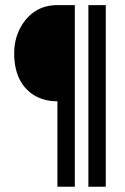

<svg xmlns="http://www.w3.org/2000/svg" viewBox="-20 -708 477 733"><path d="M34.2 -504.9Q34.2 -392.6 109.4 -344.7Q148.4 -321.3 199.2 -321.3V4.9H265.6V-688.5H199.2Q113.3 -688.5 65.4 -615.2Q34.2 -566.4 34.2 -504.9ZM317.4 4.9H383.8V-688.5H317.4Z"/></svg>

Font: Post No Bills Jaffna
Style: Bold
Weight: 700
Designer: Kosala Senevirathne, Siva Puranthara, Lasantha Premarathna, Tharique Azeez
Foundry: Mooniak
Version: Version 1.220 ; ttfautohint (v1.6)